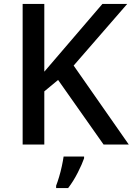

<svg xmlns="http://www.w3.org/2000/svg" viewBox="-20 -734 674 975"><path d="M634 0H506L275 -328L205 -270V0H95V-714H205V-370Q230 -400 256 -429.5Q282 -459 307 -489L500 -714H626L354 -401ZM407 70Q397 99 375 142.5Q353 186 326 221H265V209Q272 191 280 164.5Q288 138 294 110Q300 82 303 61H407Z"/></svg>

Font: Noto Sans Sora Sompeng Medium
Style: Regular
Weight: 500
Designer: Monotype Design Team. David Williams.
Foundry: Monotype Imaging Inc.
Version: Version 2.101; ttfautohint (v1.8.4.7-5d5b)